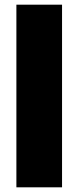

<svg xmlns="http://www.w3.org/2000/svg" viewBox="-20 -800 335 820"><path d="M50 -780V0H245V-780Z"/></svg>

Font: Jost Black
Style: Regular
Weight: 900
Version: Version 3.710